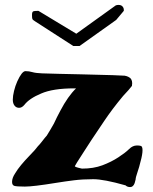

<svg xmlns="http://www.w3.org/2000/svg" viewBox="-20 -736 620 780"><path d="M284 -61Q284 -57 313 -51Q360 -51 396 -64.5Q432 -78 461 -97Q490 -116 504.5 -130.5Q519 -145 536 -145Q553 -145 556 -140.5Q559 -136 559 -126.5Q559 -117 557 -106Q555 -94 551 -80Q546 -58 538.5 -36.5Q531 -15 531 -7Q529 1 527 8Q521 24 509 24Q497 24 490 17Q402 -8 359 -8Q316 -8 280 -3.5Q244 1 207 7Q115 22 81 22Q47 22 38 19Q29 16 29 3Q29 -13 41 -31Q51 -48 66 -66Q81 -84 97.5 -101Q114 -118 121 -126L134 -142Q141 -149 148 -158Q165 -180 170 -185Q185 -209 199 -234Q211 -260 225 -286Q256 -345 289 -377Q285 -377 281 -377Q195 -377 147 -356Q99 -336 79 -310Q69 -298 57.5 -298Q46 -298 39 -307Q32 -316 32 -331Q32 -346 37 -366.5Q42 -387 50 -405Q69 -447 83.5 -447Q98 -447 111.5 -443Q125 -439 150.5 -438Q176 -437 221 -436L311 -434Q478 -430 486.5 -428.5Q495 -427 501 -424Q517 -417 517 -398Q516 -393 516 -387Q512 -382 502 -370L480 -346Q435 -292 403 -244L352 -168L319 -117Q284 -63 284 -61ZM136 -692 290 -599 446 -711Q451 -716 461.5 -716Q472 -716 477.5 -710Q483 -704 483 -696V-692L452 -655L303 -549H278L123 -649Q113 -655 111.5 -659Q110 -663 110 -675Q110 -687 114.5 -689.5Q119 -692 136 -692Z"/></svg>

Font: Miltonian Tattoo
Style: Regular
Weight: 400
Designer: Pablo Impallari
Foundry: Pablo Impallari
Version: Version 1.008